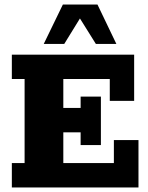

<svg xmlns="http://www.w3.org/2000/svg" viewBox="-20 -823 652 843"><path d="M32 0V-107H88V-476H32V-583H569V-380H462V-476H258V-349H334V-399H423V-186H334V-242H258V-107H480V-208H588V0ZM172 -630 256 -803H408L491 -630H401L331 -742L262 -630Z"/></svg>

Font: Rokkitt ExtraBold
Style: Regular
Weight: 800
Version: Version 3.103